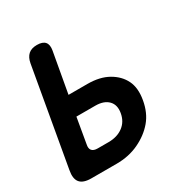

<svg xmlns="http://www.w3.org/2000/svg" viewBox="-172 -868 944 995"><g transform="rotate(-30 300.0 -370.0)"><path d="M113 -674Q119 -707 137.5 -723.5Q156 -740 189 -740Q223 -740 237 -723.5Q251 -707 245 -674L202 -434H315Q389 -434 439 -405.5Q489 -377 511.5 -331Q534 -285 522 -217Q510 -148 471.5 -102.5Q433 -57 373 -28.5Q313 0 239 0H88Q40 0 21 -23Q2 -46 11 -94ZM155 -165Q150 -142 160 -130Q170 -118 194 -118H259Q311 -118 346 -144Q381 -170 389 -217Q397 -263 371 -289.5Q345 -316 294 -316H181Z"/></g></svg>

Font: Maple Mono
Style: Bold Italic
Weight: 700
Italic angle: -10°
Monospace: yes
Designer: subframe7536
Version: Version 7.000